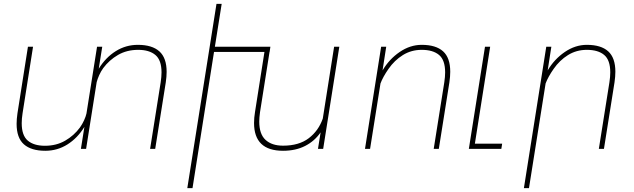

<svg xmlns="http://www.w3.org/2000/svg" viewBox="-20 -770 3277 993"><path d="M841.8 -398.4Q841.8 -373.5 837.4 -344.2L782.7 0H756.3L811 -344.2Q815.4 -373 815.4 -395.5Q815.4 -459 783.7 -485.6Q752 -512.2 694.8 -512.2Q635.7 -512.2 590.3 -485.8Q544.9 -459.5 513.7 -417.5Q501.5 -400.4 492.9 -381.1Q484.4 -361.8 480 -345.2L425.3 0H398.4L416.5 -113.8Q381.3 -56.2 329.1 -23.2Q276.9 9.8 214.4 9.8Q141.1 9.8 103.5 -23.7Q65.9 -57.1 65.9 -129.4Q65.9 -154.3 70.3 -184.1L124.5 -528.3H150.9L96.7 -184.1Q92.3 -155.8 92.3 -132.8Q92.3 -69.3 123.8 -42.7Q155.3 -16.1 212.4 -16.1Q271.5 -16.1 317.1 -42.5Q362.8 -68.8 393.6 -110.8Q405.8 -127.9 414.8 -147.7Q423.8 -167.5 427.2 -183.1L481.9 -528.3H508.8L490.7 -414.6Q526.4 -472.7 578.6 -505.4Q630.9 -538.1 692.9 -538.1Q766.6 -538.1 804.2 -504.4Q841.8 -470.7 841.8 -398.4Z M1734.9 -528.3 1651.4 0H1624.5L1638.2 -85.4Q1606.9 -40 1557.9 -15.1Q1508.8 9.8 1443.8 9.8Q1293.9 9.8 1293.9 -133.8Q1293.9 -161.1 1298.8 -190.4L1347.7 -501.5H1086.9L975.6 203.1H948.7L1099.6 -750H1126.5L1091.3 -528.3H1378.4L1374.5 -501.5H1374L1324.7 -189.5Q1320.8 -161.1 1320.8 -141.6Q1320.8 -76.2 1353.5 -46.4Q1386.2 -16.6 1443.8 -16.6Q1526.4 -16.6 1576.9 -55.2Q1627.4 -93.8 1649.4 -156.7L1708 -528.3Z M1989.3 -413.6Q1960.9 -373 1947.8 -338.4L1894 0H1867.7L1951.2 -528.3H1977.5L1958.5 -405.8Q1992.7 -463.9 2046.9 -501Q2101.1 -538.1 2161.1 -538.1Q2234.4 -538.1 2271.5 -504.6Q2308.6 -471.2 2308.6 -398.9Q2308.6 -374.5 2304.2 -344.2L2249.5 0H2223.1L2277.8 -344.2Q2282.2 -373 2282.2 -395.5Q2282.2 -459.5 2250.7 -485.8Q2219.2 -512.2 2161.1 -512.2Q2106.9 -512.2 2063.5 -485.1Q2020 -458 1989.3 -413.6Z M2577.1 -26.9 2572.8 0H2404.8L2488.3 -528.3H2515.1L2436 -26.9Z M2843.3 -413.6Q2814.9 -373 2801.8 -338.4L2715.8 203.1H2689.5L2805.2 -528.3H2831.5L2812.5 -405.8Q2846.7 -463.9 2900.9 -501Q2955.1 -538.1 3015.1 -538.1Q3088.4 -538.1 3125.5 -504.6Q3162.6 -471.2 3162.6 -398.9Q3162.6 -374.5 3158.2 -344.2L3103.5 0H3077.1L3131.8 -344.2Q3136.2 -373 3136.2 -395.5Q3136.2 -459.5 3104.7 -485.8Q3073.2 -512.2 3015.1 -512.2Q2960.9 -512.2 2917.5 -485.1Q2874 -458 2843.3 -413.6Z"/></svg>

Font: Mardoto Thin
Style: Italic
Weight: 250
Italic angle: -12°
Designer: Christian Robertson, Vahan Hovhannisyan
Foundry: Google
Version: Version 1.000